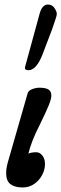

<svg xmlns="http://www.w3.org/2000/svg" viewBox="-20 -811 270 845"><path d="M80 14Q45 14 26 -0.5Q7 -15 7 -50Q7 -64 10.5 -80.5Q14 -97 20 -116L101 -398Q104 -412 121 -418.5Q138 -425 153 -425Q181 -425 193.5 -417Q206 -409 206 -390Q206 -376 194.5 -347.5Q183 -319 157 -266Q136 -225 123.5 -193Q111 -161 105 -135Q118 -141 140 -141Q155 -141 166.5 -126.5Q178 -112 178 -89Q178 -64 165 -40Q152 -16 130 -1Q108 14 80 14ZM105 -502Q90 -502 90 -511Q90 -513 90 -515Q90 -517 91 -519L155 -753Q166 -791 191 -791Q209 -791 219.5 -776Q230 -761 230 -749Q230 -744 225 -728.5Q220 -713 210 -684L167 -571Q140 -502 105 -502Z"/></svg>

Font: Junicode SmExp
Style: Bold Italic
Weight: 700
Width: 6
Italic angle: -11°
Designer: Peter S. Baker
Version: Version 2.205; ttfautohint (v1.8.4)